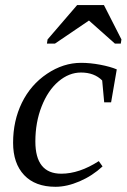

<svg xmlns="http://www.w3.org/2000/svg" viewBox="-20 -715 491 745"><path d="M377.9 -69.3Q338.4 -32.7 289.1 -11.5Q239.7 9.8 195.3 9.8Q116.7 9.8 73.7 -35.6Q30.8 -81.1 30.8 -161.1Q30.8 -246.1 64.9 -316.2Q99.1 -386.2 162.4 -428.7Q225.6 -471.2 294.9 -471.2Q329.6 -471.2 368.7 -463.9Q407.7 -456.5 433.1 -445.8L411.1 -317.9H384.3L376.5 -402.8Q345.7 -433.6 294.4 -433.6Q247.6 -433.6 206.8 -398.9Q166 -364.3 141.6 -302.2Q117.2 -240.2 117.2 -166Q117.2 -41 217.8 -41Q287.6 -41 363.3 -89.8ZM162.1 -545.9 164.6 -562 279.3 -695.3H383.3L451.2 -562L448.7 -545.9H425.8L325.2 -635.3L193.4 -545.9Z"/></svg>

Font: Liberation Serif
Style: Italic
Weight: 400
Italic angle: -16.333°
Designer: Steve Matteson
Foundry: Ascender Corporation
Version: Version 2.1.5